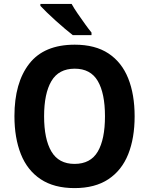

<svg xmlns="http://www.w3.org/2000/svg" viewBox="-20 -954 764 984"><path d="M670 -358Q670 -246 637 -163.5Q604 -81 535.5 -35.5Q467 10 362 10Q257 10 188.5 -35.5Q120 -81 87 -164Q54 -247 54 -359Q54 -530 130 -627.5Q206 -725 363 -725Q468 -725 536 -680Q604 -635 637 -552.5Q670 -470 670 -358ZM206 -358Q206 -241 243.5 -177.5Q281 -114 362 -114Q444 -114 481 -177Q518 -240 518 -358Q518 -476 481 -539Q444 -602 363 -602Q281 -602 243.5 -538.5Q206 -475 206 -358ZM347 -934Q359 -912 378 -884.5Q397 -857 416 -830.5Q435 -804 449 -787V-774H353Q336 -787 313 -806.5Q290 -826 265.5 -848Q241 -870 220.5 -890Q200 -910 187 -924V-934Z"/></svg>

Font: Noto Sans Gujarati SemiCondensed
Style: Bold
Weight: 700
Width: 4
Designer: Jelle Bosma - Monotype Design Team, Universal Thirst
Foundry: Monotype Imaging Inc.
Version: Version 2.106; ttfautohint (v1.8.4.7-5d5b)